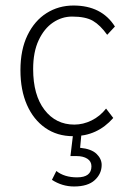

<svg xmlns="http://www.w3.org/2000/svg" viewBox="-20 -482 478 695"><path d="M245 11Q187 11 144 -19Q101 -49 77.5 -102.5Q54 -156 54 -228Q54 -302 79.5 -354.5Q105 -407 148.5 -434.5Q192 -462 246 -462Q348 -462 396 -386L368 -356Q343 -391 316.5 -406.5Q290 -422 241 -422Q204 -422 172 -400.5Q140 -379 120 -336.5Q100 -294 100 -232Q100 -138 141 -84.5Q182 -31 249 -31Q281 -31 311.5 -46Q342 -61 364 -89L390 -55Q332 11 245 11ZM248 193Q205 193 168 169L184 137Q213 160 259 160Q311 160 311 120Q311 102 296 92.5Q281 83 258 83H235L245 0H275L270 53Q311 57 329.5 75Q348 93 348 115Q348 147 323 170Q298 193 248 193Z"/></svg>

Font: Inconsolata SemiCondensed Light
Style: Regular
Weight: 300
Width: 4
Monospace: yes
Designer: Raph Levien, Cyreal, Brenton Simpson
Foundry: Raph Levien, Cyreal, Google
Version: Version 3.100; ttfautohint (v1.8.4.7-5d5b)